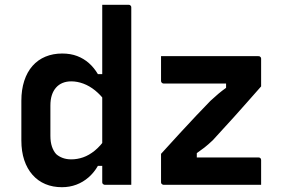

<svg xmlns="http://www.w3.org/2000/svg" viewBox="-20 -770 1190 800"><path d="M239 -547Q274 -547 301.5 -536.5Q329 -526 350.5 -507Q372 -488 388 -461H421V-345Q400 -374 376.5 -393Q353 -412 327.5 -421.5Q302 -431 277 -431Q257 -431 241 -424.5Q225 -418 213.5 -405Q202 -392 196 -373.5Q190 -355 190 -330V-204Q190 -178 196.5 -159Q203 -140 214 -128Q225 -118 241 -112Q257 -106 277 -106Q302 -106 326.5 -114.5Q351 -123 375 -142.5Q399 -162 421 -194V-79H388Q372 -51 349 -31Q326 -11 298 -0.5Q270 10 238 10Q200 10 169 -3Q138 -16 115.5 -41.5Q93 -67 81 -103Q69 -139 69 -185V-350Q69 -396 81 -433Q93 -470 115.5 -495.5Q138 -521 169.5 -534Q201 -547 239 -547ZM516 -750Q520 -750 522 -748.5Q524 -747 525.5 -745Q527 -743 527 -739Q527 -664 527 -587Q527 -510 527 -433.5Q527 -357 527 -282Q527 -207 527 -135Q527 -99 527 -65.5Q527 -32 527 0Q513 0 499.5 0Q486 0 472 0Q458 0 444.5 0Q431 0 417 0Q414 0 411.5 -1.5Q409 -3 407.5 -5Q406 -7 406 -11Q406 -91 406 -171Q406 -251 406 -330.5Q406 -410 406 -490Q406 -570 406 -650Q406 -675 406 -700Q406 -725 406 -750Q420 -750 433.5 -750Q447 -750 461 -750Q475 -750 488.5 -750Q502 -750 516 -750ZM651 -536H1056Q1061 -536 1063 -534.5Q1065 -533 1066.5 -531Q1068 -529 1068 -525V-410Q1036 -374 1008 -342Q980 -310 955 -282.5Q930 -255 908 -231Q886 -207 867 -186Q847 -167 831.5 -155Q816 -143 800 -132V-114H1057Q1062 -114 1065 -111Q1068 -108 1068 -103Q1068 -77 1068 -51.5Q1068 -26 1068 0H662Q659 0 656.5 -1.5Q654 -3 652.5 -5Q651 -7 651 -11V-129Q694 -176 730 -215.5Q766 -255 797.5 -288Q829 -321 857 -350Q873 -365 889 -378.5Q905 -392 922 -404V-422H662Q659 -422 656.5 -423.5Q654 -425 652.5 -427.5Q651 -430 651 -433Q651 -458 651 -484Q651 -510 651 -536Z"/></svg>

Font: Recursive SemiBold
Style: Regular
Weight: 600
Version: Version 1.085